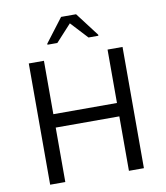

<svg xmlns="http://www.w3.org/2000/svg" viewBox="-97 -993 926 1073"><g transform="rotate(-10 366.0 -456.5)"><path d="M221 -779V-773H277L365 -869L454 -773H510V-779L408 -913H323ZM100 -688V0H186V-309H547V0H632V-688H547V-385H186V-688Z"/></g></svg>

Font: Saira UNSAM
Style: Regular
Weight: 400
Designer: Hector Gatti with collaboration of the Omnibus-Type team
Foundry: Omnibus-Type
Version: Version 0.072;PS 000.072;hotconv 1.0.88;makeotf.lib2.5.64775